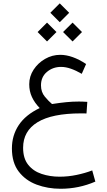

<svg xmlns="http://www.w3.org/2000/svg" viewBox="-20 -807 651 1164"><path d="M342.3 -786.6 399.4 -729.5 342.3 -672.4 285.2 -729.5ZM419.9 -669.9 477.1 -612.8 419.9 -555.7 362.3 -612.8ZM265.1 -669.9 322.3 -612.8 265.1 -555.7 208 -612.8ZM509.3 -189.5 504.4 -119.1Q491.7 -119.6 484.9 -119.6Q478 -119.6 471.2 -119.6Q295.4 -119.6 207.8 -66.2Q120.1 -12.7 120.1 88.9Q120.1 153.3 150.9 191.9Q181.6 230.5 232.2 247.3Q282.7 264.2 341.3 264.2Q393.6 264.2 445.6 253.2Q497.6 242.2 539.1 226.1L558.1 293.9Q458 337.4 347.2 337.4Q269.5 337.4 202.1 312.3Q134.8 287.1 93.5 233.2Q52.2 179.2 52.2 92.8Q52.2 14.2 93.5 -48.3Q134.8 -110.8 220.7 -151.9Q189.9 -183.6 173.6 -218.8Q157.2 -253.9 157.2 -296.4Q157.2 -344.2 183.8 -384.8Q210.4 -425.3 253.4 -450Q296.4 -474.6 345.2 -474.6Q418 -474.6 502 -418.9L475.6 -359.4Q441.4 -379.4 409.9 -390.4Q378.4 -401.4 350.1 -401.4Q300.8 -401.4 264.6 -371.1Q228.5 -340.8 228.5 -289.6Q228.5 -249 251.5 -221.4Q274.4 -193.8 295.4 -176.3Q345.7 -184.1 382.8 -187.7Q419.9 -191.4 458.5 -191.4Q472.7 -191.4 482.4 -190.9Q492.2 -190.4 509.3 -189.5Z"/></svg>

Font: Vazirmatn UI Light
Style: Regular
Weight: 300
Designer: Saber Rastikerdar
Foundry: Saber Rastikerdar
Version: Version 33.003